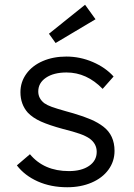

<svg xmlns="http://www.w3.org/2000/svg" viewBox="-20 -777 562 808"><path d="M51 -81 106 -128Q165 -57 270 -57Q323 -57 355 -79Q387 -101 387 -138Q387 -172 357 -194Q341 -205 315.5 -214Q290 -223 246 -234Q187 -250 152.5 -265.5Q118 -281 97 -303Q66 -338 66 -389Q66 -432 91 -466.5Q116 -501 160 -520Q204 -539 259 -539Q317 -539 370.5 -516Q424 -493 458 -455L412 -403Q345 -472 260 -472Q206 -472 173.5 -450Q141 -428 141 -392Q141 -363 166 -343Q179 -334 198.5 -327Q218 -320 257 -309L289 -300Q333 -287 363 -274Q393 -261 415 -244Q462 -208 462 -142Q462 -98 436.5 -63Q411 -28 365.5 -8.5Q320 11 263 11Q194 11 139 -13.5Q84 -38 51 -81ZM186 -635 338 -757 382 -696 214 -596Z"/></svg>

Font: Lexend HM
Style: Regular
Weight: 400
Designer: Bonnie Shaver-Troup, Thomas Jockin, Octavio Pardo
Foundry: Lexend
Version: Version 1.091